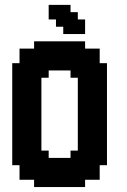

<svg xmlns="http://www.w3.org/2000/svg" viewBox="-20 -755 511 775"><path d="M382.4 -117.6H411.8V-88.2H382.4ZM352.9 -117.6H382.4V-88.2H352.9ZM323.5 -117.6H352.9V-88.2H323.5ZM323.5 -88.2H352.9V-58.8H323.5ZM352.9 -88.2H382.4V-58.8H352.9ZM323.5 -58.8H352.9V-29.4H323.5ZM294.1 -58.8H323.5V-29.4H294.1ZM352.9 -58.8H382.4V-29.4H352.9ZM294.1 -29.4H323.5V0H294.1ZM264.7 -29.4H294.1V0H264.7ZM235.3 -29.4H264.7V0H235.3ZM205.9 -29.4H235.3V0H205.9ZM176.5 -29.4H205.9V0H176.5ZM147.1 -29.4H176.5V0H147.1ZM117.6 -29.4H147.1V0H117.6ZM117.6 -58.8H147.1V-29.4H117.6ZM88.2 -58.8H117.6V-29.4H88.2ZM58.8 -58.8H88.2V-29.4H58.8ZM58.8 -88.2H88.2V-58.8H58.8ZM88.2 -88.2H117.6V-58.8H88.2ZM117.6 -88.2H147.1V-58.8H117.6ZM147.1 -88.2H176.5V-58.8H147.1ZM176.5 -88.2H205.9V-58.8H176.5ZM205.9 -88.2H235.3V-58.8H205.9ZM235.3 -88.2H264.7V-58.8H235.3ZM264.7 -88.2H294.1V-58.8H264.7ZM294.1 -88.2H323.5V-58.8H294.1ZM264.7 -58.8H294.1V-29.4H264.7ZM235.3 -58.8H264.7V-29.4H235.3ZM205.9 -58.8H235.3V-29.4H205.9ZM176.5 -58.8H205.9V-29.4H176.5ZM147.1 -58.8H176.5V-29.4H147.1ZM88.2 -117.6H117.6V-88.2H88.2ZM58.8 -117.6H88.2V-88.2H58.8ZM29.4 -117.6H58.8V-88.2H29.4ZM88.2 -147.1H117.6V-117.6H88.2ZM117.6 -147.1H147.1V-117.6H117.6ZM147.1 -147.1H176.5V-117.6H147.1ZM147.1 -117.6H176.5V-88.2H147.1ZM117.6 -117.6H147.1V-88.2H117.6ZM58.8 -147.1H88.2V-117.6H58.8ZM58.8 -176.5H88.2V-147.1H58.8ZM29.4 -176.5H58.8V-147.1H29.4ZM29.4 -205.9H58.8V-176.5H29.4ZM29.4 -147.1H58.8V-117.6H29.4ZM29.4 -235.3H58.8V-205.9H29.4ZM58.8 -235.3H88.2V-205.9H58.8ZM88.2 -235.3H117.6V-205.9H88.2ZM117.6 -235.3H147.1V-205.9H117.6ZM117.6 -205.9H147.1V-176.5H117.6ZM117.6 -176.5H147.1V-147.1H117.6ZM88.2 -205.9H117.6V-176.5H88.2ZM58.8 -205.9H88.2V-176.5H58.8ZM88.2 -176.5H117.6V-147.1H88.2ZM176.5 -117.6H205.9V-88.2H176.5ZM205.9 -117.6H235.3V-88.2H205.9ZM235.3 -117.6H264.7V-88.2H235.3ZM264.7 -117.6H294.1V-88.2H264.7ZM294.1 -117.6H323.5V-88.2H294.1ZM294.1 -147.1H323.5V-117.6H294.1ZM264.7 -147.1H294.1V-117.6H264.7ZM323.5 -147.1H352.9V-117.6H323.5ZM352.9 -147.1H382.4V-117.6H352.9ZM352.9 -176.5H382.4V-147.1H352.9ZM382.4 -176.5H411.8V-147.1H382.4ZM382.4 -205.9H411.8V-176.5H382.4ZM382.4 -147.1H411.8V-117.6H382.4ZM382.4 -235.3H411.8V-205.9H382.4ZM382.4 -264.7H411.8V-235.3H382.4ZM382.4 -294.1H411.8V-264.7H382.4ZM382.4 -323.5H411.8V-294.1H382.4ZM382.4 -352.9H411.8V-323.5H382.4ZM352.9 -352.9H382.4V-323.5H352.9ZM352.9 -382.4H382.4V-352.9H352.9ZM323.5 -352.9H352.9V-323.5H323.5ZM294.1 -352.9H323.5V-323.5H294.1ZM294.1 -323.5H323.5V-294.1H294.1ZM294.1 -294.1H323.5V-264.7H294.1ZM294.1 -264.7H323.5V-235.3H294.1ZM294.1 -235.3H323.5V-205.9H294.1ZM294.1 -205.9H323.5V-176.5H294.1ZM294.1 -176.5H323.5V-147.1H294.1ZM323.5 -176.5H352.9V-147.1H323.5ZM323.5 -205.9H352.9V-176.5H323.5ZM352.9 -205.9H382.4V-176.5H352.9ZM352.9 -235.3H382.4V-205.9H352.9ZM352.9 -264.7H382.4V-235.3H352.9ZM352.9 -294.1H382.4V-264.7H352.9ZM323.5 -323.5H352.9V-294.1H323.5ZM323.5 -294.1H352.9V-264.7H323.5ZM323.5 -264.7H352.9V-235.3H323.5ZM323.5 -235.3H352.9V-205.9H323.5ZM352.9 -323.5H382.4V-294.1H352.9ZM382.4 -382.4H411.8V-352.9H382.4ZM382.4 -411.8H411.8V-382.4H382.4ZM382.4 -441.2H411.8V-411.8H382.4ZM382.4 -470.6H411.8V-441.2H382.4ZM382.4 -500H411.8V-470.6H382.4ZM352.9 -500H382.4V-470.6H352.9ZM352.9 -529.4H382.4V-500H352.9ZM352.9 -558.8H382.4V-529.4H352.9ZM323.5 -558.8H352.9V-529.4H323.5ZM294.1 -558.8H323.5V-529.4H294.1ZM323.5 -382.4H352.9V-352.9H323.5ZM323.5 -411.8H352.9V-382.4H323.5ZM323.5 -441.2H352.9V-411.8H323.5ZM352.9 -441.2H382.4V-411.8H352.9ZM352.9 -470.6H382.4V-441.2H352.9ZM352.9 -411.8H382.4V-382.4H352.9ZM294.1 -382.4H323.5V-352.9H294.1ZM294.1 -411.8H323.5V-382.4H294.1ZM323.5 -470.6H352.9V-441.2H323.5ZM294.1 -470.6H323.5V-441.2H294.1ZM294.1 -441.2H323.5V-411.8H294.1ZM264.7 -470.6H294.1V-441.2H264.7ZM264.7 -500H294.1V-470.6H264.7ZM294.1 -529.4H323.5V-500H294.1ZM323.5 -529.4H352.9V-500H323.5ZM323.5 -500H352.9V-470.6H323.5ZM294.1 -500H323.5V-470.6H294.1ZM264.7 -529.4H294.1V-500H264.7ZM264.7 -558.8H294.1V-529.4H264.7ZM264.7 -588.2H294.1V-558.8H264.7ZM294.1 -588.2H323.5V-558.8H294.1ZM235.3 -588.2H264.7V-558.8H235.3ZM205.9 -588.2H235.3V-558.8H205.9ZM176.5 -588.2H205.9V-558.8H176.5ZM147.1 -588.2H176.5V-558.8H147.1ZM147.1 -558.8H176.5V-529.4H147.1ZM117.6 -558.8H147.1V-529.4H117.6ZM117.6 -588.2H147.1V-558.8H117.6ZM88.2 -558.8H117.6V-529.4H88.2ZM58.8 -558.8H88.2V-529.4H58.8ZM58.8 -529.4H88.2V-500H58.8ZM58.8 -500H88.2V-470.6H58.8ZM29.4 -500H58.8V-470.6H29.4ZM29.4 -470.6H58.8V-441.2H29.4ZM58.8 -470.6H88.2V-441.2H58.8ZM88.2 -470.6H117.6V-441.2H88.2ZM117.6 -470.6H147.1V-441.2H117.6ZM147.1 -470.6H176.5V-441.2H147.1ZM147.1 -500H176.5V-470.6H147.1ZM176.5 -500H205.9V-470.6H176.5ZM205.9 -500H235.3V-470.6H205.9ZM235.3 -500H264.7V-470.6H235.3ZM235.3 -558.8H264.7V-529.4H235.3ZM235.3 -529.4H264.7V-500H235.3ZM205.9 -529.4H235.3V-500H205.9ZM176.5 -529.4H205.9V-500H176.5ZM205.9 -558.8H235.3V-529.4H205.9ZM176.5 -558.8H205.9V-529.4H176.5ZM147.1 -529.4H176.5V-500H147.1ZM117.6 -529.4H147.1V-500H117.6ZM117.6 -500H147.1V-470.6H117.6ZM88.2 -500H117.6V-470.6H88.2ZM88.2 -529.4H117.6V-500H88.2ZM88.2 -441.2H117.6V-411.8H88.2ZM88.2 -411.8H117.6V-382.4H88.2ZM88.2 -382.4H117.6V-352.9H88.2ZM88.2 -352.9H117.6V-323.5H88.2ZM117.6 -352.9H147.1V-323.5H117.6ZM117.6 -323.5H147.1V-294.1H117.6ZM117.6 -382.4H147.1V-352.9H117.6ZM117.6 -411.8H147.1V-382.4H117.6ZM117.6 -441.2H147.1V-411.8H117.6ZM117.6 -294.1H147.1V-264.7H117.6ZM117.6 -264.7H147.1V-235.3H117.6ZM88.2 -264.7H117.6V-235.3H88.2ZM58.8 -264.7H88.2V-235.3H58.8ZM29.4 -294.1H58.8V-264.7H29.4ZM29.4 -264.7H58.8V-235.3H29.4ZM29.4 -323.5H58.8V-294.1H29.4ZM29.4 -352.9H58.8V-323.5H29.4ZM29.4 -382.4H58.8V-352.9H29.4ZM29.4 -411.8H58.8V-382.4H29.4ZM29.4 -441.2H58.8V-411.8H29.4ZM58.8 -411.8H88.2V-382.4H58.8ZM58.8 -382.4H88.2V-352.9H58.8ZM58.8 -352.9H88.2V-323.5H58.8ZM58.8 -323.5H88.2V-294.1H58.8ZM58.8 -294.1H88.2V-264.7H58.8ZM88.2 -294.1H117.6V-264.7H88.2ZM88.2 -323.5H117.6V-294.1H88.2ZM58.8 -441.2H88.2V-411.8H58.8ZM176.5 -735.3H205.9V-705.9H176.5ZM176.5 -705.9H205.9V-676.5H176.5ZM205.9 -705.9H235.3V-676.5H205.9ZM205.9 -735.3H235.3V-705.9H205.9ZM235.3 -676.5H264.7V-647.1H235.3ZM205.9 -676.5H235.3V-647.1H205.9ZM264.7 -676.5H294.1V-647.1H264.7ZM264.7 -647.1H294.1V-617.6H264.7ZM235.3 -647.1H264.7V-617.6H235.3ZM294.1 -647.1H323.5V-617.6H294.1ZM294.1 -676.5H323.5V-647.1H294.1ZM264.7 -705.9H294.1V-676.5H264.7ZM235.3 -705.9H264.7V-676.5H235.3ZM235.3 -735.3H264.7V-705.9H235.3Z"/></svg>

Font: Jersey 20
Style: Regular
Weight: 400
Designer: Sarah Cadigan-Fried
Version: Version 1.000; ttfautohint (v1.8.4.7-5d5b)